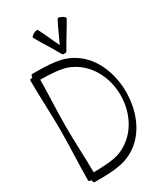

<svg xmlns="http://www.w3.org/2000/svg" viewBox="-263 -1186 1147 1325"><g transform="rotate(-30 311.0 -523.0)"><path d="M366 -850C402 -916 445 -979 481 -1045C483 -1050 473 -1061 458 -1069C443 -1077 428 -1079 426 -1075C397 -1020 373 -964 347 -908C320 -964 296 -1020 268 -1075C265 -1079 251 -1077 235 -1069C220 -1061 210 -1050 212 -1045C248 -979 292 -916 327 -850C331 -843 339 -840 347 -842C355 -840 363 -843 366 -850ZM49 -800C49 -667 58 -533 58 -400C58 -267 49 -133 49 0C49 4 58 8 71 9C72 22 76 31 80 31C175 31 283 31 359 -3C510 -68 582 -233 582 -400C582 -567 510 -732 359 -797C283 -831 175 -831 80 -831C76 -831 72 -822 71 -809C58 -808 49 -804 49 -800ZM102 -400C102 -523 110 -646 111 -769C190 -768 277 -765 334 -740C466 -683 538 -545 538 -400C538 -255 466 -117 334 -60C277 -35 190 -32 111 -31C110 -154 102 -277 102 -400Z"/></g></svg>

Font: Nupuram ExtraLight
Style: Regular
Weight: 200
Designer: Santhosh Thottingal (santhosh.thottingal@gmail.com)
Foundry: SMC
Version: Version 1.000